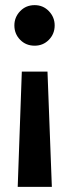

<svg xmlns="http://www.w3.org/2000/svg" viewBox="-20 -522 269 748"><path d="M115 -502Q148 -502 170.5 -478.5Q193 -455 193 -423Q193 -390 170.5 -367Q148 -344 115 -344Q81 -344 58.5 -367Q36 -390 36 -423Q36 -455 58.5 -478.5Q81 -502 115 -502ZM165 -243 182 206H49L65 -243Z"/></svg>

Font: Fira Sans Condensed Medium
Style: Regular
Weight: 500
Width: 3
Designer: Carrois Corporate & Edenspiekermann AG
Foundry: Carrois Corporate GbR & Edenspiekermann AG
Version: Version 4.203;PS 004.203;hotconv 1.0.88;makeotf.lib2.5.64775